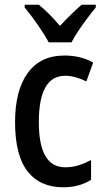

<svg xmlns="http://www.w3.org/2000/svg" viewBox="-20 -786 441 816"><path d="M249 10Q150 10 97 -58Q44 -126 44 -267Q44 -402 98 -476Q152 -550 253 -550Q290 -550 321 -542Q352 -534 376 -520L347 -440Q325 -451 302 -457.5Q279 -464 257 -464Q145 -464 145 -267Q145 -75 257 -75Q287 -75 314 -83.5Q341 -92 367 -106V-22Q343 -6 312.5 2Q282 10 249 10ZM187 -606Q170 -638 140.5 -680.5Q111 -723 85 -754V-766H145Q166 -749 189.5 -725.5Q213 -702 235 -676Q261 -704 281.5 -724Q302 -744 327 -766H387V-754Q371 -735 351.5 -709Q332 -683 313.5 -655.5Q295 -628 284 -606Z"/></svg>

Font: Noto Sans Condensed Medium
Style: Regular
Weight: 500
Width: 3
Designer: Monotype Design Team
Foundry: Monotype Imaging Inc.
Version: Version 2.013; ttfautohint (v1.8.4.7-5d5b)